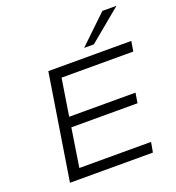

<svg xmlns="http://www.w3.org/2000/svg" viewBox="-164 -1075 1107 1205"><g transform="rotate(-20 390.0 -472.0)"><path d="M96 0 208 -705H762L751 -638H272L233 -391H676L665 -324H223L183 -67H662L650 0ZM469 -765 656 -944H750L534 -765Z"/></g></svg>

Font: Nunito Sans 7pt Expanded Light
Style: Italic
Weight: 300
Width: 7
Italic angle: -9°
Designer: Vernon Adams
Foundry: Vernon Adams
Version: Version 3.101;gftools[0.9.27]